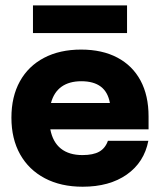

<svg xmlns="http://www.w3.org/2000/svg" viewBox="-20 -698 607 728"><path d="M293.3 10Q210.8 10 150 -22.1Q89.2 -54.2 56.2 -112.9Q23.3 -171.7 23.3 -251.7Q23.3 -331.7 55.4 -389.6Q87.5 -447.5 147.1 -478.8Q206.7 -510 287.5 -510Q367.5 -510 425 -479.6Q482.5 -449.2 512.9 -392.5Q543.3 -335.8 543.3 -256.7V-207.5H170.8Q180 -159.2 210.8 -134.6Q241.7 -110 292.5 -110Q333.3 -110 356.2 -122.9Q379.2 -135.8 389.2 -164.2H542.5Q526.7 -82.5 460.8 -36.2Q395 10 293.3 10ZM173.3 -307.5H396.7Q389.2 -349.2 362.1 -369.6Q335 -390 288.3 -390Q242.5 -390 213.3 -369.2Q184.2 -348.3 173.3 -307.5ZM105 -572.5V-677.5H461.7V-572.5Z"/></svg>

Font: Funnel Display ExtraBold
Style: Regular
Weight: 800
Designer: NORD ID, Kristian Moeller
Foundry: Dicotype
Version: Version 1.000